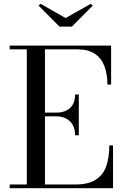

<svg xmlns="http://www.w3.org/2000/svg" viewBox="-20 -990 658 1010"><path d="M31 0V-19.5H121V-730.5H31V-750H564.5V-545H545Q545 -598.5 529.8 -640.5Q514.5 -682.5 479.8 -706.5Q445 -730.5 386.5 -730.5H216.5V-19.5H376Q444.5 -19.5 483.5 -44.5Q522.5 -69.5 538.8 -115.5Q555 -161.5 555 -225H574.5V0ZM375 -278.5Q375 -312 362 -334Q349 -356 326.8 -367Q304.5 -378 276 -378H192.5V-397.5H276Q304.5 -397.5 326.8 -407.5Q349 -417.5 362 -438.5Q375 -459.5 375 -493H394.5V-278.5ZM293 -850 183 -960.5 193.5 -970 325 -895 457.5 -970 468 -960.5 358 -850Z"/></svg>

Font: Bodoni Moda 11pt
Style: Regular
Weight: 400
Version: Version 2.004